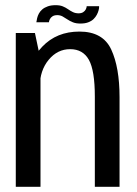

<svg xmlns="http://www.w3.org/2000/svg" viewBox="-20 -722 529 742"><path d="M41 0H136.5V-492.5L115 -594.5H41ZM346.5 0H442V-346.5Q442 -461.5 409.8 -530.8Q377.5 -600 287 -600Q199 -600 143.5 -541.8Q88 -483.5 88 -414L134 -388Q134 -449.5 168 -490.8Q202 -532 251 -532Q300.5 -532 323.5 -490.8Q346.5 -449.5 346.5 -348.5ZM290.5 -631Q309 -631 321.2 -635.8Q333.5 -640.5 341.5 -648.2Q349.5 -656 354.2 -665Q359 -674 361.2 -682.8Q363.5 -691.5 363 -698H315Q315 -693 311.8 -686.2Q308.5 -679.5 301.5 -675Q294.5 -670.5 284 -670.5Q271.5 -670.5 261.8 -675.2Q252 -680 242.8 -686.5Q233.5 -693 222.5 -697.5Q211.5 -702 195 -702Q177.5 -702 164.8 -697.5Q152 -693 143.5 -685.8Q135 -678.5 130.2 -669.5Q125.5 -660.5 123.5 -651.8Q121.5 -643 120.5 -636H169Q169.5 -641.5 172.8 -648Q176 -654.5 183 -659Q190 -663.5 201.5 -663.5Q212.5 -663.5 221.8 -658.5Q231 -653.5 240.5 -647Q250 -640.5 261.8 -635.8Q273.5 -631 290.5 -631Z"/></svg>

Font: Anybody SemiCondensed
Style: Regular
Weight: 400
Width: 4
Version: Version 1.113;gftools[0.9.25]